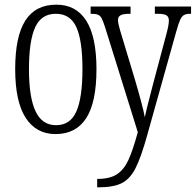

<svg xmlns="http://www.w3.org/2000/svg" viewBox="-20 -564 838 822"><path d="M45 -268Q45 -408 88.5 -476Q132 -544 221 -544Q306 -544 349.5 -475Q393 -406 393 -268Q393 -126 349 -58Q305 10 218 10Q135 10 90 -59.5Q45 -129 45 -268ZM333 -268Q333 -390 307 -447.5Q281 -505 219 -505Q157 -505 130.5 -447Q104 -389 104 -268Q104 -148 132 -88Q160 -28 220 -28Q281 -28 307 -87Q333 -146 333 -268ZM396 202Q450 202 480 182.5Q510 163 529 122.5Q548 82 570 2L430 -447Q421 -475 415 -486Q409 -497 399.5 -501Q390 -505 370 -505H368V-536H539V-505H536Q507 -505 496 -498.5Q485 -492 485 -478Q485 -462 502 -408L556 -229Q592 -107 600 -62Q604 -82 609 -102Q614 -122 619 -141Q633 -194 635 -203L691 -413Q703 -456 703 -476Q703 -492 692.5 -498.5Q682 -505 653 -505H643V-536H798V-505H794Q777 -505 767.5 -499.5Q758 -494 751 -478.5Q744 -463 734 -427L611 12Q584 110 560 156.5Q536 203 500.5 220.5Q465 238 401 238H396Z"/></svg>

Font: Noto Serif CondLight
Style: Regular
Weight: 300
Width: 3
Designer: Monotype Design Team
Foundry: Monotype Imaging Inc.
Version: Version 1.001